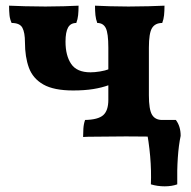

<svg xmlns="http://www.w3.org/2000/svg" viewBox="-20 -481 675 677"><path d="M560 3Q529 1 494 0.5Q459 0 424 0Q398 0 368.5 0.5Q339 1 313 1Q287 1 273 2Q273 -11 274 -27.5Q275 -44 280 -58Q326 -59 344 -75Q362 -91 362 -129V-313Q362 -364 353 -382Q344 -400 323 -400Q318 -413 316.5 -427.5Q315 -442 315 -461Q335 -460 367 -459Q399 -458 433 -458Q469 -458 504 -459Q539 -460 560 -461Q560 -442 558.5 -427.5Q557 -413 552 -400Q527 -400 516 -382Q505 -364 505 -313V-145Q505 -95 516 -76.5Q527 -58 552 -58Q557 -46 558.5 -31.5Q560 -17 560 3ZM238 -162Q170 -162 133 -183Q96 -204 82 -242Q68 -280 68 -332Q68 -366 59 -383Q50 -400 21 -400Q15 -413 13.5 -427.5Q12 -442 12 -461Q34 -460 68.5 -459Q103 -458 140 -458Q173 -458 205.5 -459Q238 -460 257 -461Q257 -442 255.5 -427.5Q254 -413 249 -400Q229 -400 220 -384Q211 -368 211 -334Q211 -285 231 -255.5Q251 -226 299 -226Q314 -226 332.5 -229Q351 -232 364 -237V-181Q340 -172 309 -167Q278 -162 238 -162ZM512 169Q514 122 509.5 70Q505 18 495 -31V-58H600Q617 -36 617 -2Q610 31 607 75Q604 119 605 169Q586 176 560.5 176Q535 176 512 169Z"/></svg>

Font: Vollkorn
Style: Bold
Weight: 700
Designer: Friedrich Althausen
Foundry: Friedrich Althausen
Version: Version 5.000